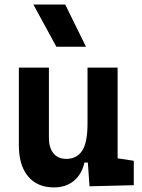

<svg xmlns="http://www.w3.org/2000/svg" viewBox="-20 -815 626 845"><path d="M217.8 9.8Q143.9 9.8 103.5 -38.8Q63 -87.4 63 -175.8V-517.6H195.3V-208.5Q195.3 -164.1 215.6 -139.9Q235.8 -115.7 271.5 -115.7Q318 -115.7 341.6 -151.6Q365.2 -187.5 365.2 -272L391.6 -99.6H351.6Q339.5 -46.9 304.4 -18.6Q269.3 9.8 217.8 9.8ZM374 4.9 365.2 -119.1V-210H497.6V-118.2L568.8 -107.4V0ZM365.2 -146.5V-517.6H497.6V-175.8ZM228 -609.4 127 -794.9H267.1L358.4 -609.4Z"/></svg>

Font: Cascadia Code
Style: Regular
Weight: 400
Monospace: yes
Designer: Aaron Bell
Foundry: Saja Typeworks
Version: Version 2106.017